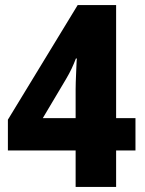

<svg xmlns="http://www.w3.org/2000/svg" viewBox="-20 -734 569 754"><path d="M277 -143H11V-264L285 -714H436V-270H512V-143H436V0H277ZM277 -270V-384Q277 -393 277.5 -411Q278 -429 279 -449Q280 -469 280.5 -484.5Q281 -500 282 -504H278Q270 -483 261 -464Q252 -445 239 -423L148 -270Z"/></svg>

Font: Noto Sans Devanagari SemiCondensed ExtraBold
Style: Regular
Weight: 800
Width: 4
Designer: Jelle Bosma - Monotype Design Team
Foundry: Monotype Imaging Inc.
Version: Version 2.004; ttfautohint (v1.8.4.7-5d5b)